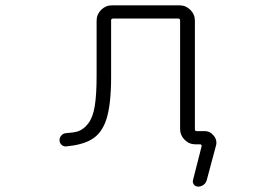

<svg xmlns="http://www.w3.org/2000/svg" viewBox="-20 -565 1040 723"><path d="M343.8 -280.3V-487.3Q343.8 -510.7 360.8 -527.8Q377.9 -544.9 401.4 -544.9H656.2Q679.7 -544.9 696.8 -527.8Q713.9 -510.7 713.9 -487.3V-78.1Q713.9 -71.3 720.7 -71.3H750Q771.5 -71.3 785.2 -53.7Q794.9 -42 794.9 -27.3Q794.9 -21.5 793 -15.6L758.8 112.3Q755.9 124 746.6 130.9Q737.3 137.7 726.6 137.7Q715.8 137.7 710 129.9Q704.1 122.1 707 112.3L739.3 -14.6Q740.2 -16.6 738.3 -19Q736.3 -21.5 734.4 -21.5H715.8Q692.4 -21.5 675.3 -38.6Q658.2 -55.7 658.2 -79.1V-488.3Q658.2 -495.1 650.4 -495.1H406.2Q398.4 -495.1 398.4 -488.3V-274.4Q398.4 -171.9 380.9 -116.7Q363.3 -61.5 323.2 -39.1Q290 -19.5 229.5 -13.7Q219.7 -12.7 211.9 -19.5Q204.1 -26.4 204.1 -38.1Q204.1 -46.9 210.9 -54.7Q217.8 -62.5 227.5 -63.5Q256.8 -65.4 273.4 -70.3Q295.9 -78.1 313 -101.1Q330.1 -124 336.9 -166Q343.8 -208 343.8 -280.3Z"/></svg>

Font: Rounded-X Mgen+ 1mn light
Style: Regular
Weight: 200
Designer: [Source Han Sans]
Ryoko NISHIZUKA  (kana & ideographs); Paul D. Hunt (Latin, Greek & Cyrillic); Wenlong ZHANG  (bopomofo
Version: Version 1.059.20150602